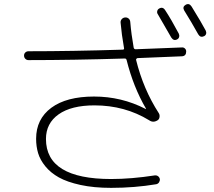

<svg xmlns="http://www.w3.org/2000/svg" viewBox="-20 -867 1040 932"><path d="M752 -825.2Q769.5 -835.9 781.2 -818.4Q811.5 -772.5 847.7 -704.1Q851.6 -696.3 849.6 -688Q847.7 -679.7 839.8 -675.8Q823.2 -667 811.5 -684.6Q771.5 -754.9 746.1 -797.9Q741.2 -804.7 743.2 -813Q745.1 -821.3 752 -825.2ZM910.2 -835Q959 -755.9 978.5 -718.8Q982.4 -710.9 980.5 -703.1Q978.5 -695.3 970.7 -691.4Q953.1 -682.6 942.4 -700.2Q909.2 -759.8 874 -816.4Q864.3 -834 881.3 -843.8Q898.4 -853.5 910.2 -835ZM118.2 -575.2Q109.4 -575.2 103 -581.5Q96.7 -587.9 96.7 -597.2Q96.7 -606.4 103 -612.3Q109.4 -618.2 118.2 -618.2Q329.1 -618.2 575.2 -626Q584 -626 582 -633.8Q570.3 -700.2 565.4 -756.8Q564.5 -766.6 570.8 -773.9Q577.1 -781.2 586.9 -782.2Q596.7 -783.2 604 -777.3Q611.3 -771.5 612.3 -760.7Q617.2 -701.2 628.9 -635.7Q630.9 -627.9 638.7 -627.9Q856.4 -636.7 862.3 -636.7Q871.1 -637.7 877.4 -631.8Q883.8 -626 883.8 -617.2Q883.8 -595.7 864.3 -593.8L648.4 -585Q645.5 -585 642.6 -582Q639.6 -579.1 640.6 -576.2Q675.8 -433.6 751 -317.4Q755.9 -309.6 754.4 -298.8Q752.9 -288.1 745.1 -283.2Q723.6 -269.5 704.1 -283.2Q585.9 -355.5 438.5 -355.5Q326.2 -355.5 264.6 -312Q203.1 -268.6 203.1 -192.4Q203.1 2 519.5 2Q617.2 2 731.4 -15.6Q740.2 -16.6 747.1 -11.7Q753.9 -6.8 755.9 2Q756.8 10.7 752 18.1Q747.1 25.4 738.3 27.3Q632.8 44.9 519.5 44.9Q435.5 44.9 370.6 30.8Q305.7 16.6 265.6 -5.9Q225.6 -28.3 200.2 -59.6Q174.8 -90.8 165 -123.5Q155.3 -156.2 155.3 -193.4Q155.3 -289.1 229 -343.8Q302.7 -398.4 436.5 -398.4Q569.3 -398.4 685.5 -338.9L686.5 -337.9Q686.5 -336.9 688.5 -337.9V-339.8Q627 -445.3 594.7 -575.2Q592.8 -583 585.9 -583Q333 -575.2 118.2 -575.2Z"/></svg>

Font: Rounded-X Mgen+ 1mn light
Style: Regular
Weight: 200
Designer: [Source Han Sans]
Ryoko NISHIZUKA  (kana & ideographs); Paul D. Hunt (Latin, Greek & Cyrillic); Wenlong ZHANG  (bopomofo
Version: Version 1.059.20150602